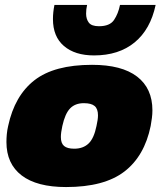

<svg xmlns="http://www.w3.org/2000/svg" viewBox="-20 -746 656 776"><path d="M360 -522Q283 -522 238.5 -560Q194 -598 194 -669Q194 -696 200 -726H332Q328 -709 328 -691Q328 -669 339 -654.5Q350 -640 380 -640Q424 -640 441 -665.5Q458 -691 465 -726H609Q588 -627 524 -574.5Q460 -522 360 -522ZM247 10Q129 10 67.5 -37Q6 -84 6 -172Q6 -187 7.5 -203.5Q9 -220 13 -237Q39 -359 119 -421.5Q199 -484 352 -484Q472 -484 534 -436.5Q596 -389 596 -300Q596 -285 594 -269.5Q592 -254 589 -237Q564 -115 482.5 -52.5Q401 10 247 10ZM280 -145Q316 -145 338 -166Q360 -187 370 -237Q376 -263 376 -280Q376 -306 362.5 -317.5Q349 -329 319 -329Q284 -329 263.5 -308Q243 -287 232 -237Q226 -210 226 -192Q226 -167 239 -156Q252 -145 280 -145Z"/></svg>

Font: Kanit ExtraBold
Style: Italic
Weight: 800
Italic angle: -12°
Designer: Katatrad Team
Foundry: CadsonDemak
Version: Version 2.000; ttfautohint (v1.8.3)